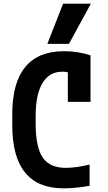

<svg xmlns="http://www.w3.org/2000/svg" viewBox="-20 -1020 590 1050"><path d="M328 10Q187 10 117 -76.5Q47 -163 47 -335V-395Q47 -567 118 -653.5Q189 -740 330 -740Q368 -740 406 -734Q444 -728 475 -717V-463H351V-694L405 -598Q365 -628 321 -628Q250 -628 212.5 -566Q175 -504 175 -386V-344Q175 -215 213.5 -158.5Q252 -102 340 -102Q368 -102 402.5 -107Q437 -112 470 -120V-4Q439 2 399.5 6Q360 10 328 10ZM357 -780H239L325 -1000H477Z"/></svg>

Font: M PLUS Code Latin SemiExpanded SemiBold
Style: Regular
Weight: 600
Width: 6
Designer: Coji Morishita
Foundry: UNDERFOREST DESIGN
Version: Version 1.002; ttfautohint (v1.8.3)